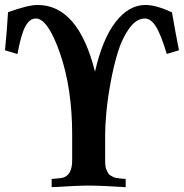

<svg xmlns="http://www.w3.org/2000/svg" viewBox="-28 -755 744 776"><path d="M116.7 -680.2Q91.8 -680.2 74.5 -648.2Q57.1 -616.2 42.5 -536.6L-7.8 -551.8Q0.5 -635.7 4.4 -705.6Q85 -734.9 124 -734.9Q288.1 -734.9 356 -465.3Q385.7 -596.7 439 -665.8Q492.2 -734.9 560.1 -734.9Q603 -734.9 667 -705.1Q681.6 -621.1 695.3 -551.8L646 -537.1Q622.1 -616.7 601.8 -648.4Q581.5 -680.2 557.6 -680.2Q523.4 -680.2 494.9 -641.1Q466.3 -602.1 448.7 -545.2Q431.2 -488.3 418.9 -421.1Q406.7 -354 401.9 -300.8Q397 -247.6 397 -212.9V-106.9Q397 -94.2 398.2 -84Q399.4 -73.7 403.3 -66.2Q407.2 -58.6 410.2 -53.5Q413.1 -48.3 420.4 -44.7Q427.7 -41 431.9 -38.8Q436 -36.6 446.5 -35.2Q457 -33.7 461.9 -33.2Q466.8 -32.7 480 -31.7V1.5Q376.5 -4.9 330.1 -4.9Q284.2 -4.9 180.7 1.5V-31.7L218.3 -35.2Q263.7 -41.5 263.7 -106.9V-211.4Q263.7 -397.9 214.4 -540Q165.5 -680.2 116.7 -680.2Z"/></svg>

Font: Flanker
Style: Bold
Weight: 700
Designer: Flanker
Foundry: Flanker
Version: Version 2.021